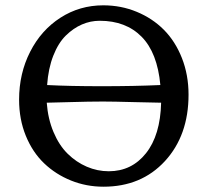

<svg xmlns="http://www.w3.org/2000/svg" viewBox="-20 -685 781 722"><path d="M689 -329.1Q689 -175.8 600.3 -79.3Q511.7 17.1 369.1 17.1Q304.7 17.1 247.1 -6.1Q189.5 -29.3 146 -70.8Q102.5 -112.3 77.1 -174.3Q51.8 -236.3 51.8 -310.1Q51.8 -408.7 93.3 -490.2Q134.8 -571.8 207.3 -618.4Q279.8 -665 368.2 -665Q435.1 -665 494.1 -640.6Q553.2 -616.2 596.2 -573Q639.2 -529.8 664.1 -466.6Q689 -403.3 689 -329.1ZM367.2 -303.2Q315.9 -303.2 242.2 -301Q168.5 -298.8 155.8 -298.8Q160.2 -238.3 181.2 -188.5Q202.1 -138.7 234.4 -106.9Q266.6 -75.2 306.4 -58.1Q346.2 -41 389.2 -41Q475.1 -41 529.1 -108.9Q583 -176.8 585.9 -298.8Q565.4 -298.8 484.9 -301Q404.3 -303.2 367.2 -303.2ZM355 -606.9Q320.3 -606.9 288.1 -593Q255.9 -579.1 227.5 -551.3Q199.2 -523.4 180.4 -475.6Q161.6 -427.7 157.2 -365.2Q243.2 -360.8 362.8 -360.8Q484.4 -360.8 583 -365.2Q571.8 -486.8 512.5 -546.9Q453.1 -606.9 355 -606.9Z"/></svg>

Font: Linear Smooth Low Contrast
Style: Regular
Weight: 500
Designer: Philipp H. Poll, Flanker
Foundry: Philipp H. Poll, reworked by Flanker
Version: Version 1.010 | FøM Fix